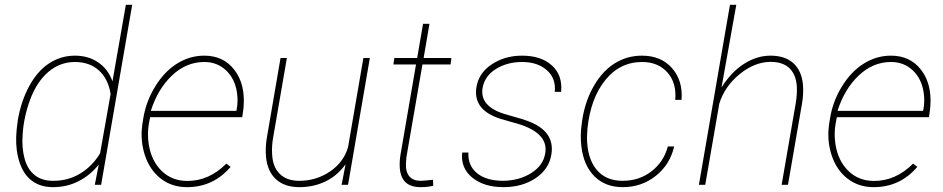

<svg xmlns="http://www.w3.org/2000/svg" viewBox="-20 -770 3931 800"><path d="M54.2 -269.5Q67.9 -349.1 102.3 -412.1Q136.7 -475.1 185.5 -506.6Q234.4 -538.1 292 -538.1Q347.7 -538.1 388.9 -510.3Q430.2 -482.4 448.7 -431.2L504.4 -750H530.8L401.4 0H375L391.6 -84.5Q356.4 -40 307.6 -15.1Q258.8 9.8 201.2 9.8Q149.4 9.8 114.3 -15.9Q79.1 -41.5 62.3 -91.1Q45.4 -140.6 47.4 -200.2Q48.3 -228 54.2 -269.5ZM74.2 -207.5Q70.3 -153.8 82.5 -108.9Q94.7 -64 124.8 -40.3Q154.8 -16.6 200.2 -16.6Q263.7 -16.1 314.2 -46.9Q364.7 -77.6 397 -130.9L440.9 -378.4Q430.7 -441.9 391.8 -476.8Q353 -511.7 292 -511.7Q230 -511.7 181.6 -470.5Q133.3 -429.2 106 -356Q78.6 -282.7 74.2 -207.5Z M759.3 9.8Q695.8 9.8 649.9 -25.9Q604 -61.5 583.7 -123.3Q563.5 -185.1 573.2 -252.9L577.1 -277.3Q588.9 -348.6 627.2 -410.6Q665.5 -472.7 718.3 -505.4Q771 -538.1 831.1 -538.1Q911.1 -538.1 956.5 -479Q1002 -419.9 995.1 -327.6L993.7 -312.5L989.3 -281.7H605.5L600.1 -252.9Q593.3 -211.9 599.6 -169.9Q610.4 -100.1 653.1 -58.3Q695.8 -16.6 758.8 -16.1Q850.1 -15.1 923.3 -88.4L940.9 -74.7Q868.7 9.8 759.3 9.8ZM831.1 -511.7Q755.9 -511.7 696.5 -455.3Q637.2 -398.9 608.4 -308.1H964.8L966.3 -314.5Q972.7 -349.6 967.3 -384.8Q958.5 -442.4 921.6 -477.1Q884.8 -511.7 831.1 -511.7Z M1403.3 0 1419.9 -85.4Q1385.3 -37.6 1335.9 -13.9Q1286.6 9.8 1227.5 9.8Q1166 9.8 1130.1 -22.9Q1094.2 -55.7 1088.4 -116.2Q1085 -154.8 1091.8 -195.8L1148.9 -528.3H1175.3L1117.2 -191.9Q1111.8 -158.7 1113.8 -127.4Q1116.2 -74.7 1145.5 -45.7Q1174.8 -16.6 1226.6 -16.6Q1297.9 -16.6 1355 -55.4Q1412.1 -94.2 1430.2 -156.7L1494.1 -528.3H1521L1430.2 0Z M1769.5 -670.9 1745.1 -528.3H1860.8L1857.4 -501.5H1740.2L1673.3 -114.7L1671.4 -87.9Q1669.9 -54.7 1685.1 -35.9Q1700.2 -17.1 1731 -16.6Q1744.6 -16.6 1784.2 -21L1785.2 3.9Q1762.7 9.8 1731.9 9.8Q1648.9 9.8 1645.5 -75.7Q1644.5 -100.6 1648.9 -126.5L1713.4 -501.5H1619.1L1623 -528.3H1718.3L1742.7 -670.9Z M2251.5 -129.4Q2269 -221.2 2117.7 -259.8L2063.5 -275.4Q1951.2 -312 1964.8 -404.8Q1973.6 -464.8 2028.3 -501.5Q2083 -538.1 2155.3 -538.1Q2234.9 -538.1 2279.8 -497.1Q2324.7 -456.1 2317.9 -387.2H2291.5Q2297.4 -442.9 2258.8 -477.3Q2220.2 -511.7 2155.8 -511.7Q2093.3 -511.7 2046.9 -482.9Q2000.5 -454.1 1991.2 -405.8Q1976.6 -328.1 2081.1 -295.4L2153.8 -274.4L2178.2 -266.1Q2292 -224.6 2277.8 -128.9Q2268.6 -65.9 2212.4 -28.1Q2156.2 9.8 2078.1 9.8Q1996.6 9.8 1947.8 -30Q1898.9 -69.8 1905.8 -134.3H1931.6Q1929.2 -79.6 1968 -48.1Q2006.8 -16.6 2077.6 -16.6Q2145 -18.1 2193.8 -49.1Q2242.7 -80.1 2251.5 -129.4Z M2574.2 -16.6Q2643.6 -16.6 2694.6 -56.2Q2745.6 -95.7 2762.7 -159.7H2789.1Q2771.5 -84 2712.4 -37.1Q2653.3 9.8 2574.7 9.8Q2502 9.8 2456.8 -35.4Q2411.6 -80.6 2402.3 -160.6Q2397 -207 2403.8 -253.9L2406.7 -274.4Q2419.4 -352.1 2455.3 -413.6Q2491.2 -475.1 2542.2 -506.6Q2593.3 -538.1 2654.8 -538.1Q2734.4 -538.1 2780 -486.3Q2825.7 -434.6 2819.8 -354H2793.5Q2799.8 -424.3 2761 -468Q2722.2 -511.7 2655.3 -511.7Q2563 -511.7 2502 -436.3Q2440.9 -360.8 2427.7 -234.4L2425.8 -198.7Q2425.8 -112.8 2464.4 -64.7Q2502.9 -16.6 2574.2 -16.6Z M2986.3 -405.3Q3025.9 -469.2 3079.6 -503.7Q3133.3 -538.1 3190.4 -538.1Q3251 -538.1 3285.6 -506.8Q3320.3 -475.6 3325.7 -416.5Q3328.6 -379.4 3321.8 -338.9L3263.2 0H3236.8L3295.4 -338.9Q3301.3 -373 3300.3 -406.2Q3297.9 -458 3269.8 -485.4Q3241.7 -512.7 3189.5 -512.2Q3122.6 -511.2 3060.8 -460.2Q2999 -409.2 2977.1 -338.4L2918.5 0H2892.1L3021.5 -750H3047.9Z M3620.6 9.8Q3557.1 9.8 3511.2 -25.9Q3465.3 -61.5 3445.1 -123.3Q3424.8 -185.1 3434.6 -252.9L3438.5 -277.3Q3450.2 -348.6 3488.5 -410.6Q3526.9 -472.7 3579.6 -505.4Q3632.3 -538.1 3692.4 -538.1Q3772.5 -538.1 3817.9 -479Q3863.3 -419.9 3856.4 -327.6L3855 -312.5L3850.6 -281.7H3466.8L3461.4 -252.9Q3454.6 -211.9 3460.9 -169.9Q3471.7 -100.1 3514.4 -58.3Q3557.1 -16.6 3620.1 -16.1Q3711.4 -15.1 3784.7 -88.4L3802.2 -74.7Q3730 9.8 3620.6 9.8ZM3692.4 -511.7Q3617.2 -511.7 3557.9 -455.3Q3498.5 -398.9 3469.7 -308.1H3826.2L3827.6 -314.5Q3834 -349.6 3828.6 -384.8Q3819.8 -442.4 3783 -477.1Q3746.1 -511.7 3692.4 -511.7Z"/></svg>

Font: Roboto Thin
Style: Italic
Weight: 250
Italic angle: -12°
Designer: Google
Version: Version 2.134; 2016